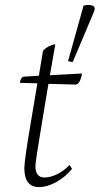

<svg xmlns="http://www.w3.org/2000/svg" viewBox="-20 -749 405 781"><path d="M139 12Q79 12 79 -65Q79 -81 86 -130Q93 -179 105.5 -251.5Q118 -324 132 -410L61 -412Q63 -432 75 -437L138 -441Q142 -466 146.5 -491.5Q151 -517 155 -543Q177 -565 205 -569Q199 -537 194 -505.5Q189 -474 183 -443L313 -450Q313 -439 306.5 -423.5Q300 -408 290 -405L177 -408Q163 -324 151 -252Q139 -180 131.5 -132Q124 -84 124 -73Q124 -27 161 -27Q185 -27 212.5 -40.5Q240 -54 263 -78L273 -62Q246 -29 209 -8.5Q172 12 139 12ZM276 -497.2Q270 -497.2 265 -498Q260 -498.8 257 -501.2L320 -726.4Q330 -728.8 341 -728.8Q350 -728.8 357.5 -725.6Q365 -722.4 365 -713.5Q366 -710.3 361 -698.3Z"/></svg>

Font: Petrona ExtraLight
Style: Italic
Weight: 200
Italic angle: -9°
Designer: Ringo R. Seeber
Foundry: Ringo R. Seeber
Version: Version 2.001; ttfautohint (v1.8.3)